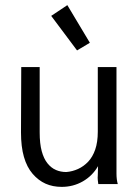

<svg xmlns="http://www.w3.org/2000/svg" viewBox="-20 -719 540 750"><path d="M63 -457H135V-202Q135 -158 143 -128.5Q151 -99 165.5 -81Q180 -63 198.5 -55Q217 -47 239 -47Q263 -49 285 -59Q307 -69 324.5 -87.5Q342 -106 352 -135Q362 -164 362 -205V-457H435V-41Q435 -18 440 0H364Q363 -7 362 -15.5Q361 -24 362 -35L363 -70Q341 -32 303.5 -10.5Q266 11 221 11Q186 11 158 -1.5Q130 -14 107.5 -40Q85 -66 73.5 -106Q62 -146 62 -202ZM243 -699 331 -552 281 -522 180 -657Z"/></svg>

Font: InconsolataGo
Style: Regular
Weight: 400
Designer: Raph Levien, Kirill Tkachev
Foundry: Cyreal
Version: Version 1.013